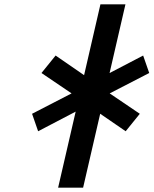

<svg xmlns="http://www.w3.org/2000/svg" viewBox="-20 -880 708 885"><path d="M485.6 -449.5 667.8 -543.5 639.8 -624 485.1 -543.3 558.2 -860H442.9L367.6 -533.5L236.3 -624L171.2 -543.5L309.9 -449.5L127.8 -355.5L155.7 -275L328.8 -365.5L247.9 -15H363.1L441.8 -355.7L559.3 -275L624.4 -355.5Z"/></svg>

Font: Stormning
Style: LightObl
Weight: 400
Designer: Robert Jablonski, Mew Too
Foundry: Cannot Into Space Fonts
Version: Version 0.90